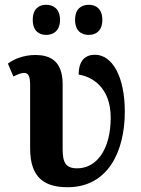

<svg xmlns="http://www.w3.org/2000/svg" viewBox="-20 -773 590 803"><path d="M352 -627C380 -627 408 -643 408 -690C408 -737 380 -753 352 -753C321 -753 294 -737 294 -690C294 -643 321 -627 352 -627ZM173 -627C202 -627 231 -643 231 -690C231 -737 202 -753 173 -753C144 -753 117 -737 117 -690C117 -643 144 -627 173 -627ZM263 10C433 10 502 -142 502 -306C502 -452 450 -544 377 -544C336 -544 309 -519 309 -461C364 -453 443 -408 443 -281C443 -148 384 -69 303 -69C255 -69 242 -93 242 -150V-421C242 -522 185 -543 128 -543C79 -543 38 -526 13 -507L36 -453C53 -462 69 -468 81 -468C98 -468 106 -455 106 -418V-152C106 -26 170 10 263 10Z"/></svg>

Font: Noto Serif Condensed
Style: Bold
Weight: 700
Width: 3
Designer: Monotype Design Team
Foundry: Monotype Imaging Inc.
Version: Version 2.015